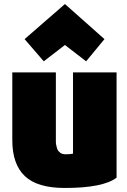

<svg xmlns="http://www.w3.org/2000/svg" viewBox="-20 -906 629 952"><path d="M558 -25Q491 26 301 26Q165 26 103 -33Q41 -92 41 -211V-547H257V-278Q257 -269 257 -252.5Q257 -236 257 -228Q257 -220 257 -207Q257 -194 258.5 -187.5Q260 -181 262.5 -172Q265 -163 268.5 -158.5Q272 -154 277.5 -149.5Q283 -145 290 -143Q297 -141 307 -141Q326 -141 342 -144V-547H558ZM302 -683 197 -602 102 -712 302 -886 498 -712 407 -602Z"/></svg>

Font: Repo
Style: ExtraBlack
Weight: 1000
Designer: Stefan Peev
Foundry: Context Ltd
Version: Version 001.000